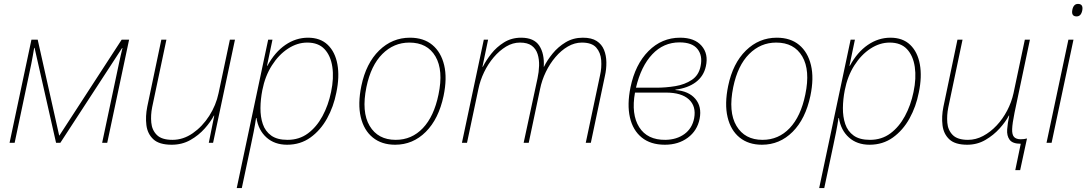

<svg xmlns="http://www.w3.org/2000/svg" viewBox="-20 -731 5562 983"><path d="M29 0 141 -528H173L283 -37H284L603 -528H641L529 0H503L589 -406Q594 -427 597.5 -445Q601 -463 607 -485H605L289 0H267L157 -486H155Q151 -464 148 -445.5Q145 -427 140 -403L55 0Z M859 10Q795 10 765 -18Q735 -46 729.5 -90.5Q724 -135 734 -185L806 -528H832L759 -182Q751 -142 754.5 -103.5Q758 -65 783 -40Q808 -15 863 -15Q918 -15 967 -49Q1016 -83 1051 -137.5Q1086 -192 1099 -254L1157 -528H1183L1071 0H1049L1077 -139H1075Q1059 -108 1028 -73Q997 -38 954.5 -14Q912 10 859 10Z M1192 232 1353 -528H1375L1347 -394H1349Q1387 -464 1441 -501Q1495 -538 1557 -538Q1620 -538 1658 -501.5Q1696 -465 1707.5 -401.5Q1719 -338 1702 -257Q1688 -185 1654.5 -124.5Q1621 -64 1569.5 -27Q1518 10 1450 10Q1386 10 1344.5 -27Q1303 -64 1293 -127H1291Q1286 -93 1278.5 -55Q1271 -17 1264 15L1218 232ZM1452 -15Q1512 -15 1556.5 -48Q1601 -81 1631 -136.5Q1661 -192 1675 -260Q1690 -331 1681.5 -388.5Q1673 -446 1641.5 -479.5Q1610 -513 1553 -513Q1502 -513 1454.5 -482Q1407 -451 1372 -396Q1337 -341 1323 -269Q1314 -223 1313.5 -178Q1313 -133 1325.5 -96Q1338 -59 1368.5 -37Q1399 -15 1452 -15Z M2003 10Q1934 10 1888.5 -27Q1843 -64 1827 -131.5Q1811 -199 1830 -291Q1854 -407 1921 -472.5Q1988 -538 2079 -538Q2149 -538 2193.5 -501Q2238 -464 2254 -397.5Q2270 -331 2251 -240Q2226 -122 2160 -56Q2094 10 2003 10ZM2006 -15Q2088 -15 2145 -75Q2202 -135 2225 -247Q2251 -371 2209.5 -442Q2168 -513 2076 -513Q1996 -513 1937.5 -454.5Q1879 -396 1856 -285Q1830 -158 1872.5 -86.5Q1915 -15 2006 -15Z M2345 0 2457 -528H2479L2450 -389H2452Q2468 -421 2495 -455.5Q2522 -490 2560.5 -514Q2599 -538 2648 -538Q2714 -538 2741 -497Q2768 -456 2764 -389H2765Q2781 -422 2809 -456.5Q2837 -491 2876 -514.5Q2915 -538 2964 -538Q3009 -538 3035 -521Q3061 -504 3072.5 -475.5Q3084 -447 3084.5 -412Q3085 -377 3077 -342L3005 0H2979L3052 -345Q3061 -384 3058 -423Q3055 -462 3032.5 -487.5Q3010 -513 2959 -513Q2922 -513 2887.5 -493Q2853 -473 2824 -439Q2795 -405 2774.5 -362.5Q2754 -320 2745 -275L2687 0H2661L2732 -330Q2739 -362 2740 -394.5Q2741 -427 2732.5 -454Q2724 -481 2702.5 -497Q2681 -513 2642 -513Q2605 -513 2571 -492.5Q2537 -472 2508 -438Q2479 -404 2458.5 -361.5Q2438 -319 2429 -274L2371 0Z M3384 10Q3311 10 3265.5 -27Q3220 -64 3205 -130Q3190 -196 3208 -284Q3232 -401 3300 -469.5Q3368 -538 3462 -538Q3536 -538 3572 -496.5Q3608 -455 3594 -392Q3583 -341 3542.5 -310.5Q3502 -280 3438 -272V-270Q3506 -265 3540 -225Q3574 -185 3562 -123Q3550 -62 3501.5 -26Q3453 10 3384 10ZM3459 -514Q3377 -514 3319.5 -453Q3262 -392 3236 -282H3340Q3389 -282 3437.5 -290Q3486 -298 3522 -322Q3558 -346 3567 -393Q3578 -446 3551 -480Q3524 -514 3459 -514ZM3387 -15Q3445 -16 3484.5 -45Q3524 -74 3534 -126Q3545 -187 3507 -222Q3469 -257 3389 -257H3231Q3211 -146 3252.5 -80Q3294 -14 3387 -15Z M3881 10Q3812 10 3766.5 -27Q3721 -64 3705 -131.5Q3689 -199 3708 -291Q3732 -407 3799 -472.5Q3866 -538 3957 -538Q4027 -538 4071.5 -501Q4116 -464 4132 -397.5Q4148 -331 4129 -240Q4104 -122 4038 -56Q3972 10 3881 10ZM3884 -15Q3966 -15 4023 -75Q4080 -135 4103 -247Q4129 -371 4087.5 -442Q4046 -513 3954 -513Q3874 -513 3815.5 -454.5Q3757 -396 3734 -285Q3708 -158 3750.5 -86.5Q3793 -15 3884 -15Z M4174 232 4335 -528H4357L4329 -394H4331Q4369 -464 4423 -501Q4477 -538 4539 -538Q4602 -538 4640 -501.5Q4678 -465 4689.5 -401.5Q4701 -338 4684 -257Q4670 -185 4636.5 -124.5Q4603 -64 4551.5 -27Q4500 10 4432 10Q4368 10 4326.5 -27Q4285 -64 4275 -127H4273Q4268 -93 4260.5 -55Q4253 -17 4246 15L4200 232ZM4434 -15Q4494 -15 4538.5 -48Q4583 -81 4613 -136.5Q4643 -192 4657 -260Q4672 -331 4663.5 -388.5Q4655 -446 4623.5 -479.5Q4592 -513 4535 -513Q4484 -513 4436.5 -482Q4389 -451 4354 -396Q4319 -341 4305 -269Q4296 -223 4295.5 -178Q4295 -133 4307.5 -96Q4320 -59 4350.5 -37Q4381 -15 4434 -15Z M5178 140 5206 5Q5164 5 5149 -15.5Q5134 -36 5136.5 -68.5Q5139 -101 5147 -139H5145Q5129 -108 5098 -73.5Q5067 -39 5025 -14.5Q4983 10 4932 10Q4870 10 4840.5 -17.5Q4811 -45 4805.5 -89.5Q4800 -134 4810 -184L4882 -528H4908L4835 -181Q4827 -141 4830 -103Q4833 -65 4857.5 -40Q4882 -15 4936 -15Q4976 -15 5013.5 -35Q5051 -55 5082.5 -88.5Q5114 -122 5136.5 -165Q5159 -208 5169 -254L5227 -528H5253L5174 -153Q5163 -99 5162 -70Q5161 -41 5172 -29.5Q5183 -18 5206 -18Q5223 -18 5238 -22L5203 140Z M5492 -647Q5464 -647 5470 -680Q5476 -711 5499 -711Q5527 -711 5521 -678Q5515 -647 5492 -647ZM5338 0 5450 -528H5476L5364 0Z"/></svg>

Font: Noto Sans Thin
Style: Italic
Weight: 100
Italic angle: -12°
Designer: Monotype Design Team
Foundry: Monotype Imaging Inc.
Version: Version 2.013; ttfautohint (v1.8.4.7-5d5b)